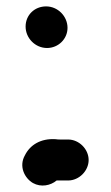

<svg xmlns="http://www.w3.org/2000/svg" viewBox="-20 -527 347 600"><path d="M257 -27C257 -61 227 -91 193 -91H170C164 -91 159 -91 154 -92C107 -95 74 -74 58 -42C38 -7 57 30 83 45C108 59 138 53 157 37H193C227 37 257 7 257 -27ZM60 -444C60 -408 90 -377 127 -377C162 -377 191 -405 191 -440C191 -476 161 -507 124 -507C88 -507 60 -480 60 -444Z"/></svg>

Font: Electronic
Style: SuThk
Weight: 900
Version: Version 1.011